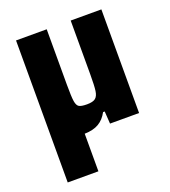

<svg xmlns="http://www.w3.org/2000/svg" viewBox="-129 -604 784 888"><g transform="rotate(-20 262.5 -160.5)"><path d="M472 -510V0H329L325 -61H317Q300 -29 273 -13Q246 3 203 4V189H52V-510H203V-237Q203 -178 206.5 -155.5Q210 -133 221 -126.5Q232 -120 260 -120Q289 -120 301.5 -130Q314 -140 317.5 -164.5Q321 -189 321 -246V-510Z"/></g></svg>

Font: Saira Semi Condensed
Style: Bold
Weight: 700
Width: 4
Designer: Hector Gatti with collaboration of the Omnibus-Type team
Foundry: Omnibus-Type
Version: Version 1.001; ttfautohint (v1.8)